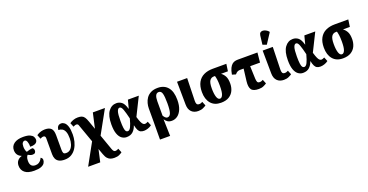

<svg xmlns="http://www.w3.org/2000/svg" viewBox="-39 -1795 5765 3011"><g transform="rotate(-20 2844.0 -289.5)"><path d="M242 10Q137 10 85.5 -32.5Q34 -75 34 -148Q34 -197 60.5 -229.5Q87 -262 130 -274V-279Q93 -292 70.5 -323.5Q48 -355 48 -401Q48 -470 102.5 -509.5Q157 -549 254 -549Q327 -549 365.5 -532Q404 -515 418 -490.5Q432 -466 432 -441Q432 -423 422.5 -405.5Q413 -388 386.5 -376.5Q360 -365 309 -365Q309 -417 295.5 -451.5Q282 -486 257 -486Q236 -486 221.5 -466.5Q207 -447 207 -401Q207 -373 214 -347Q221 -321 231 -309Q248 -315 278.5 -323.5Q309 -332 334 -332Q346 -324 351.5 -311.5Q357 -299 357 -286Q357 -264 344.5 -250Q332 -236 303 -236Q282 -236 262.5 -244Q243 -252 227 -261Q217 -252 207.5 -230.5Q198 -209 198 -168Q198 -65 287 -65Q322 -65 345 -79.5Q368 -94 382 -113.5Q396 -133 401 -148Q412 -143 421.5 -132Q431 -121 431 -102Q431 -75 414.5 -49Q398 -23 357 -6.5Q316 10 242 10Z M750 10Q690 10 655 -9Q620 -28 605 -61.5Q590 -95 590 -138V-406Q590 -423 582 -434.5Q574 -446 554 -446Q544 -446 533.5 -443Q523 -440 503 -429L475 -498Q515 -525 550.5 -534Q586 -543 617 -543Q685 -543 718.5 -511Q752 -479 752 -396V-154Q752 -121 760.5 -100.5Q769 -80 806 -80Q849 -80 877.5 -107Q906 -134 921 -179.5Q936 -225 936 -279Q936 -348 920 -388Q904 -428 876 -444.5Q848 -461 812 -461Q814 -498 832.5 -521Q851 -544 889 -544Q916 -544 942 -523.5Q968 -503 984.5 -454Q1001 -405 1001 -319Q1001 -261 986.5 -202.5Q972 -144 941.5 -96Q911 -48 863.5 -19Q816 10 750 10Z M1054 240 1249 -114 1138 -425Q1135 -433 1127 -439.5Q1119 -446 1105 -446Q1093 -446 1079 -440.5Q1065 -435 1054 -429L1026 -498Q1052 -517 1088.5 -530Q1125 -543 1165 -543Q1205 -543 1230.5 -533Q1256 -523 1274 -497Q1292 -471 1308 -424L1358 -283L1415 -536H1617L1404 -151L1496 108Q1504 128 1514 140.5Q1524 153 1542 153Q1556 153 1570.5 147.5Q1585 142 1595 136L1623 205Q1607 219 1574.5 234.5Q1542 250 1492 250Q1459 250 1430.5 241.5Q1402 233 1378.5 207.5Q1355 182 1337 131L1302 34L1256 240Z M1782 10Q1738 10 1701.5 -17Q1665 -44 1644 -102.5Q1623 -161 1623 -257Q1623 -403 1675.5 -474.5Q1728 -546 1809 -546Q1859 -546 1898 -515.5Q1937 -485 1961 -398H1964L2000 -536H2182L2032 -234Q2051 -170 2066 -138.5Q2081 -107 2095.5 -97Q2110 -87 2124 -87Q2131 -87 2144.5 -91Q2158 -95 2174 -104L2202 -35Q2174 -13 2138 -1.5Q2102 10 2073 10Q2039 10 2016 -1.5Q1993 -13 1978 -42Q1963 -71 1952 -123H1949Q1930 -65 1890 -27.5Q1850 10 1782 10ZM1831 -71Q1860 -71 1882.5 -116Q1905 -161 1928 -249Q1904 -350 1883.5 -406.5Q1863 -463 1834 -463Q1806 -463 1791 -419Q1776 -375 1776 -264Q1776 -186 1782 -144Q1788 -102 1800 -86.5Q1812 -71 1831 -71Z M2259 225 2261 -94V-295Q2261 -335 2272.5 -379.5Q2284 -424 2310.5 -462.5Q2337 -501 2384 -525.5Q2431 -550 2501 -550Q2608 -550 2668 -479Q2728 -408 2728 -268Q2728 -175 2701.5 -112.5Q2675 -50 2632 -19Q2589 12 2537 12Q2495 12 2468 -5.5Q2441 -23 2421 -54H2420L2428 225ZM2488 -61Q2529 -61 2546 -109.5Q2563 -158 2563 -270Q2563 -383 2549 -433Q2535 -483 2494 -483Q2458 -483 2441.5 -449.5Q2425 -416 2425 -353V-114Q2435 -96 2452 -78.5Q2469 -61 2488 -61Z M2979 10Q2908 10 2866.5 -32Q2825 -74 2824 -153L2820 -536H2989L2979 -160Q2978 -126 2988 -106.5Q2998 -87 3029 -87Q3044 -87 3056.5 -91.5Q3069 -96 3084 -104L3112 -35Q3095 -22 3060.5 -6Q3026 10 2979 10Z M3358 10Q3249 10 3190 -60Q3131 -130 3131 -250Q3131 -348 3166.5 -411.5Q3202 -475 3266 -505.5Q3330 -536 3416 -536H3643L3626 -417H3511Q3549 -390 3572 -346.5Q3595 -303 3595 -226Q3595 -162 3570.5 -108.5Q3546 -55 3493.5 -22.5Q3441 10 3358 10ZM3364 -56Q3394 -56 3412 -99.5Q3430 -143 3430 -246Q3430 -310 3424 -351.5Q3418 -393 3410 -417H3390Q3347 -417 3321.5 -381Q3296 -345 3296 -250Q3296 -161 3313 -108.5Q3330 -56 3364 -56Z M3989 10Q3895 10 3865.5 -34Q3836 -78 3847 -170L3872 -373H3812Q3790 -373 3770.5 -364.5Q3751 -356 3728 -328L3667 -346Q3678 -412 3697 -450Q3716 -488 3739 -506.5Q3762 -525 3786.5 -530.5Q3811 -536 3835 -536H4162L4146 -373H3981L3989 -160Q3991 -126 3999.5 -106.5Q4008 -87 4039 -87Q4054 -87 4066.5 -91.5Q4079 -96 4094 -104L4122 -35Q4105 -22 4070.5 -6Q4036 10 3989 10Z M4408 10Q4337 10 4295.5 -32Q4254 -74 4253 -153L4249 -536H4418L4408 -160Q4407 -126 4417 -106.5Q4427 -87 4458 -87Q4473 -87 4485.5 -91.5Q4498 -96 4513 -104L4541 -35Q4524 -22 4489.5 -6Q4455 10 4408 10ZM4342 -600 4277 -623 4295 -772Q4299 -804 4316.5 -817Q4334 -830 4358 -828.5Q4382 -827 4407 -813.5Q4432 -800 4451 -779V-767Z M4727 10Q4683 10 4646.5 -17Q4610 -44 4589 -102.5Q4568 -161 4568 -257Q4568 -403 4620.5 -474.5Q4673 -546 4754 -546Q4804 -546 4843 -515.5Q4882 -485 4906 -398H4909L4945 -536H5127L4977 -234Q4996 -170 5011 -138.5Q5026 -107 5040.5 -97Q5055 -87 5069 -87Q5076 -87 5089.5 -91Q5103 -95 5119 -104L5147 -35Q5119 -13 5083 -1.5Q5047 10 5018 10Q4984 10 4961 -1.5Q4938 -13 4923 -42Q4908 -71 4897 -123H4894Q4875 -65 4835 -27.5Q4795 10 4727 10ZM4776 -71Q4805 -71 4827.5 -116Q4850 -161 4873 -249Q4849 -350 4828.5 -406.5Q4808 -463 4779 -463Q4751 -463 4736 -419Q4721 -375 4721 -264Q4721 -186 4727 -144Q4733 -102 4745 -86.5Q4757 -71 4776 -71Z M5393 10Q5284 10 5225 -60Q5166 -130 5166 -250Q5166 -348 5201.5 -411.5Q5237 -475 5301 -505.5Q5365 -536 5451 -536H5678L5661 -417H5546Q5584 -390 5607 -346.5Q5630 -303 5630 -226Q5630 -162 5605.5 -108.5Q5581 -55 5528.5 -22.5Q5476 10 5393 10ZM5399 -56Q5429 -56 5447 -99.5Q5465 -143 5465 -246Q5465 -310 5459 -351.5Q5453 -393 5445 -417H5425Q5382 -417 5356.5 -381Q5331 -345 5331 -250Q5331 -161 5348 -108.5Q5365 -56 5399 -56Z"/></g></svg>

Font: Noto Serif ExtraCondensed Black
Style: Regular
Weight: 900
Width: 2
Designer: Monotype Design Team
Foundry: Monotype Imaging Inc.
Version: Version 2.015; ttfautohint (v1.8.4.7-5d5b)